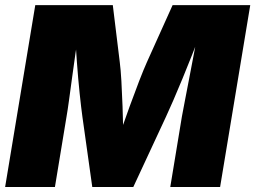

<svg xmlns="http://www.w3.org/2000/svg" viewBox="-20 -748 1021 768"><path d="M0.5 0 121.1 -727.5H431.2L459 -500Q462.9 -470.7 465.6 -423.3Q468.3 -376 470.2 -322Q472.2 -268.1 473.1 -218.5Q474.1 -168.9 473.1 -134.8H434.1Q444.3 -168.9 461.7 -218.5Q479 -268.1 498.5 -322Q518.1 -376 536.4 -423.3Q554.7 -470.7 567.9 -500L670.4 -727.5H981L860.4 0H661.1L707.5 -281.2Q711.9 -306.2 720 -347.2Q728 -388.2 737.3 -437Q746.6 -485.8 756.1 -535.4Q765.6 -585 772.5 -627H785.6Q769 -581.1 749.5 -531.5Q730 -481.9 710.4 -434.6Q690.9 -387.2 673.6 -347.4Q656.2 -307.6 644 -281.2L513.2 0H349.1L309.6 -281.2Q304.7 -316.4 298.6 -374.5Q292.5 -432.6 287.6 -499.5Q282.7 -566.4 279.8 -627H295.9Q289.1 -585 282 -535.4Q274.9 -485.8 268.3 -437Q261.7 -388.2 256.1 -347.2Q250.5 -306.2 246.1 -281.2L199.7 0Z"/></svg>

Font: Inter 17pt Black
Style: Italic
Weight: 900
Italic angle: -9.3988°
Version: Version 4.001;git-66647c0bb